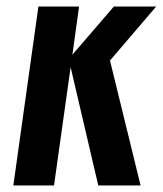

<svg xmlns="http://www.w3.org/2000/svg" viewBox="-20 -570 500 590"><path d="M21 0 98 -550H223L202.5 -402L330 -550H460L318 -384L412 0H282L197 -363.5L146 0Z"/></svg>

Font: Mohave
Style: Bold Italic
Weight: 700
Italic angle: -8°
Designer: Gumpita Rahayu
Foundry: Tokotype
Version: Version 2.003; ttfautohint (v1.8.3)